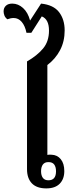

<svg xmlns="http://www.w3.org/2000/svg" viewBox="-46 -1039 388 1066"><path d="M211 7Q158 7 131 -21Q104 -49 104 -100V-698Q160 -730 193 -769.5Q226 -809 226 -869Q226 -932 186 -948L128 -857H101Q93 -896 74.5 -917.5Q56 -939 30 -939Q13 -939 -5 -932Q-17 -941 -21.5 -953Q-26 -965 -26 -976Q-26 -995 -13.5 -1007Q-1 -1019 22 -1019Q55 -1019 82 -994.5Q109 -970 121 -925L182 -1019Q251 -1012 282 -971.5Q313 -931 313 -870Q313 -809 287.5 -760.5Q262 -712 217 -678V-179Q225 -181 240 -180Q272 -179 291.5 -155Q311 -131 311 -89Q311 -45 285.5 -19Q260 7 211 7ZM223 -38Q265 -38 265 -88Q265 -112 255 -125.5Q245 -139 223 -139Q202 -139 192 -125.5Q182 -112 182 -88Q182 -65 192 -51.5Q202 -38 223 -38Z"/></svg>

Font: Noto Serif Thai Condensed SemiBold
Style: Regular
Weight: 600
Width: 3
Designer: Monotype Design Team
Foundry: Monotype Imaging Inc.
Version: Version 2.002; ttfautohint (v1.8.4.7-5d5b)